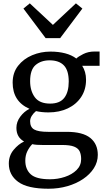

<svg xmlns="http://www.w3.org/2000/svg" viewBox="-20 -886 646 1176"><path d="M277 270Q149 270 91.5 228Q34 186 34 116Q34 67.5 63.2 32.2Q92.5 -3 127.5 -19.5Q80.5 -45 80.5 -103Q80.5 -139.5 104 -171.2Q127.5 -203 160.5 -219.5Q57.5 -264.5 57.5 -380Q57.5 -440.5 90.8 -483Q124 -525.5 177 -547.8Q230 -570 289 -570Q338.5 -570 378.8 -559.5Q419 -549 447.5 -527.5Q458.5 -539 489.5 -554.8Q520.5 -570.5 559.5 -570.5H590V-483H483.5Q494.5 -466 500.8 -444.5Q507 -423 507 -397.5Q507 -337 477.2 -292Q447.5 -247 395.5 -222.2Q343.5 -197.5 277 -197.5Q235.5 -197.5 200.5 -205.5Q185 -193 174.8 -176.8Q164.5 -160.5 164.5 -143.5Q164.5 -107 189.5 -92.8Q214.5 -78.5 274.5 -78.5H388.5Q487 -78.5 533 -41.2Q579 -4 579 62.5Q579 106.5 555 144.2Q531 182 489.2 210.2Q447.5 238.5 393 254.2Q338.5 270 277 270ZM287 -251.5Q346.5 -251.5 373.8 -286.8Q401 -322 401 -386.5Q401 -455 371 -485.8Q341 -516.5 283.5 -516.5Q232 -516.5 198.2 -488Q164.5 -459.5 164.5 -389Q164.5 -329.5 193.2 -290.5Q222 -251.5 287 -251.5ZM286 212Q333.5 212 377.2 197.5Q421 183 449 155.5Q477 128 477 88.5Q477 60.5 468 41.2Q459 22 433.8 12Q408.5 2 360 2H240Q222.5 2 206.8 1Q191 0 177.5 -3Q160 15 147.5 40.2Q135 65.5 135 98Q135 151 168.2 181.5Q201.5 212 286 212ZM162.5 -865.5 304 -733.5 445 -865.5 484.5 -833.5 348.5 -652.5H259.5L123.5 -833.5Z"/></svg>

Font: Merriweather
Style: Regular
Weight: 400
Designer: Eben Sorkin
Foundry: Eben Sorkin
Version: Version 2.100; ttfautohint (v1.7.19-72a1) -l 8 -r 50 -G 200 